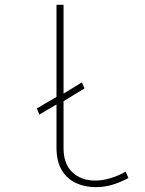

<svg xmlns="http://www.w3.org/2000/svg" viewBox="-20 -772 602 798"><path d="M143.6 -295.9 132.8 -321.3 226.6 -376 239.3 -379.9 320.3 -429.7 331.1 -404.3 239.3 -348.6 226.6 -344.7ZM378.9 5.9Q333 5.9 295.9 -11.2Q258.8 -28.3 236.8 -64.7Q214.8 -101.1 214.8 -159.2V-752H244.1V-156.2Q244.1 -90.3 281 -55.9Q317.9 -21.5 375 -21.5Q406.7 -21.5 440.9 -32Q475.1 -42.5 502 -58.6L513.7 -32.2Q481.4 -14.6 447.8 -4.4Q414.1 5.9 378.9 5.9Z"/></svg>

Font: Reddit Mono ExtraLight
Style: Regular
Weight: 250
Monospace: yes
Designer: Stephen Hutchings
Foundry: Reddit
Version: Version 1.014